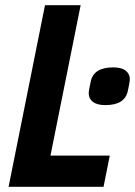

<svg xmlns="http://www.w3.org/2000/svg" viewBox="-20 -718 519 738"><path d="M13 0 153 -698H290L174 -120H402L378 0ZM385 -314Q353 -314 337 -326.5Q321 -339 321 -359Q321 -365 323.5 -379Q326 -393 329 -406Q341 -459 415 -459Q447 -459 463 -446.5Q479 -434 479 -414Q479 -408 476.5 -394Q474 -380 471 -367Q459 -314 385 -314Z"/></svg>

Font: IBM Plex Sans Cond
Style: Bold Italic
Weight: 700
Width: 3
Italic angle: -11°
Designer: Mike Abbink, Paul van der Laan, Pieter van Rosmalen
Foundry: Bold Monday
Version: Version 1.3